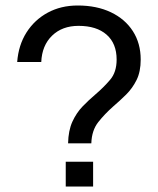

<svg xmlns="http://www.w3.org/2000/svg" viewBox="-20 -678 574 698"><path d="M227.5 -157Q228.5 -203.5 243.2 -235.8Q258 -268 280.2 -291Q302.5 -314 326 -334Q356.5 -360 380.2 -387.8Q404 -415.5 404 -461.5Q404 -520 367.5 -552Q331 -584 265.5 -584Q206 -584 169.2 -548.2Q132.5 -512.5 130 -452.5H42.5Q47 -513.5 76.2 -559.8Q105.5 -606 153.5 -632Q201.5 -658 262.5 -658Q331.5 -658 383 -633.5Q434.5 -609 463 -564.8Q491.5 -520.5 491.5 -461.5Q491.5 -417.5 476.5 -387.2Q461.5 -357 438.5 -334.2Q415.5 -311.5 391 -290.5Q361 -264 337.2 -234Q313.5 -204 312 -157ZM318.5 0H219V-90H318.5Z"/></svg>

Font: Overused Grotesk
Style: Regular
Weight: 450
Version: Version 0.004